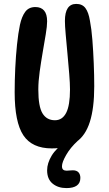

<svg xmlns="http://www.w3.org/2000/svg" viewBox="-20 -751 557 982"><path d="M245 8Q144 8 99.5 -59Q55 -126 55 -279Q55 -339 58 -402Q61 -465 67 -523Q73 -581 82 -624Q91 -666 109 -690.5Q127 -715 161 -715Q190 -715 205.5 -697Q221 -679 221 -642Q221 -617 214 -575.5Q207 -534 198.5 -484.5Q190 -435 183 -385Q176 -335 176 -293Q176 -206 197.5 -171Q219 -136 261 -136Q299 -136 318.5 -174Q338 -212 338 -293Q338 -324 334 -373.5Q330 -423 325 -476.5Q320 -530 316 -575Q312 -620 312 -644Q312 -731 370 -731Q401 -731 417 -709.5Q433 -688 440 -645Q448 -604 452.5 -546.5Q457 -489 459.5 -427Q462 -365 462 -310Q462 -198 439.5 -127.5Q417 -57 369.5 -24.5Q322 8 245 8ZM320 211Q277 211 249 188Q221 165 221 120Q221 84 244 45.5Q267 7 319 -28L377 -30Q340 4 318.5 41.5Q297 79 297 99Q297 112 303.5 117Q310 122 321 122Q328 122 335.5 121Q343 120 352 120Q372 120 381.5 130.5Q391 141 391 159Q391 185 373 198Q355 211 320 211Z"/></svg>

Font: DynaPuff Condensed
Style: Regular
Weight: 400
Width: 3
Designer: Toshi Omagari, Jennifer Daniel
Foundry: Google Fonts
Version: Version 2.000